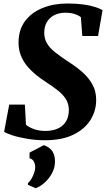

<svg xmlns="http://www.w3.org/2000/svg" viewBox="-20 -772 592 1072"><path d="M231.5 11Q180.5 11 132.5 3Q84.5 -5 49.8 -16.2Q15 -27.5 3 -36.5L31.5 -188H119L125 -75.5Q141 -61.5 169.5 -51.2Q198 -41 230.5 -41Q264.5 -41 289.5 -49.2Q314.5 -57.5 331 -72.8Q347.5 -88 355.8 -109.2Q364 -130.5 364.5 -157Q364.5 -188 351 -213Q337.5 -238 309.2 -261.8Q281 -285.5 238 -313Q207 -333 179 -356Q151 -379 129.5 -405.5Q108 -432 95.8 -464Q83.5 -496 83.5 -534.5Q83.5 -605.5 119.8 -654Q156 -702.5 218 -727.5Q280 -752.5 356 -752.5Q407 -752.5 445.8 -747Q484.5 -741.5 511.2 -732.8Q538 -724 552.5 -715.5L527.5 -571H439.5L431.5 -676Q418 -687 396 -694Q374 -701 345 -701Q310 -701 283.2 -687.5Q256.5 -674 241.8 -649Q227 -624 227 -589.5Q227 -556 242.5 -529.8Q258 -503.5 289 -479Q320 -454.5 365.5 -425Q405.5 -399.5 440 -369.2Q474.5 -339 495.8 -301Q517 -263 517 -214Q517 -152.5 484.5 -101.2Q452 -50 388.5 -19.5Q325 11 231.5 11ZM135.5 260 136 250Q145 243 154.5 227.8Q164 212.5 170.5 194Q177 175.5 176.5 159.5Q176 142.5 168.2 128.8Q160.5 115 145 112V80L224.5 38.5Q258 50 272.5 72.5Q287 95 287 129.5Q287 164.5 270.5 195Q254 225.5 229.5 247.5Q205 269.5 179.5 279Z"/></svg>

Font: Merriweather 48pt ExtraBold
Style: Italic
Weight: 800
Italic angle: -7.8°
Version: Version 2.101